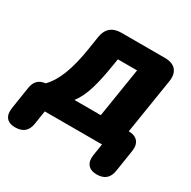

<svg xmlns="http://www.w3.org/2000/svg" viewBox="-238 -893 1268 1272"><g transform="rotate(30 396.0 -257.5)"><path d="M36 190C96 190 130 162 139 104L155 0H593L579 89C569 153 599 190 661 190C719 190 753 162 762 104L788 -63C798 -126 766 -164 703 -164L770 -586C782 -662 744 -705 668 -705H334C266 -705 225 -670 215 -603L200 -506C174 -339 132 -229 67 -164C19 -159 -10 -132 -18 -79L-44 89C-54 152 -26 190 36 190ZM287 -164C343 -234 370 -343 394 -492L402 -541H549L489 -164Z"/></g></svg>

Font: SN Pro Black
Style: Italic
Weight: 900
Italic angle: -9°
Designer: Tobias Whetton
Foundry: Supernotes
Version: Version 1.001;Glyphs 3.2 (3249)